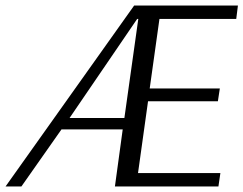

<svg xmlns="http://www.w3.org/2000/svg" viewBox="-32 -670 875 690"><path d="M823 -650 817 -602H541L506 -352H758L751 -306H500L464 -48H760L753 0H381L409 -205H189L45 0H-12L450 -650ZM415 -246 465 -602H461L218 -246Z"/></svg>

Font: Arsenal SC
Style: Italic
Weight: 400
Italic angle: -9.10001°
Designer: Andrij Shevchenko
Foundry: Stairsfor
Version: Version 2.001; ttfautohint (v1.8.4.7-5d5b)